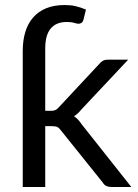

<svg xmlns="http://www.w3.org/2000/svg" viewBox="-20 -744 548 764"><path d="M160 -303H183Q193 -303 199.8 -305.8Q206.5 -308.5 214 -317L374 -488.5Q381 -497 388.8 -501.8Q396.5 -506.5 409.5 -506.5H490L303.5 -308Q290 -291 274.5 -281.5Q283.5 -275.5 290.8 -267.8Q298 -260 304.5 -250L502.5 0H423Q411.5 0 403.2 -3.8Q395 -7.5 389 -17.5L222.5 -225Q215 -235.5 207.8 -238.8Q200.5 -242 185.5 -242H160V0H70.5V-541.5Q70.5 -582.5 80.5 -616Q90.5 -649.5 111 -673.5Q131.5 -697.5 163 -710.8Q194.5 -724 237.5 -724Q261.5 -724 280.8 -719.5Q300 -715 322 -706L312.5 -667Q309.5 -656 304 -652.8Q298.5 -649.5 292 -649.5Q286 -649.5 275.2 -653Q264.5 -656.5 245.5 -656.5Q203.5 -656.5 181.8 -630.5Q160 -604.5 160 -551.5Z"/></svg>

Font: Lato-Regular
Style: Regular
Weight: 400
Designer: Lukasz Dziedzic with Adam Twardoch and Botio Nikoltchev
Foundry: tyPoland Lukasz Dziedzic
Version: Version 2.015; 2015-08-06; http://www.latofonts.com/